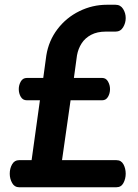

<svg xmlns="http://www.w3.org/2000/svg" viewBox="-20 -788 582 808"><path d="M60 0Q41 0 31 -18Q21 -36 21 -57Q21 -79 31 -96.5Q41 -114 60 -114H113L148 -366H93Q76 -366 67.5 -380.5Q59 -395 59 -413Q59 -430 67.5 -445Q76 -460 93 -460H162L175 -555Q185 -617 222 -665.5Q259 -714 314 -741Q369 -768 430 -768H466Q487 -768 498 -750.5Q509 -733 509 -712Q509 -691 498 -673Q487 -655 466 -655H425Q389 -655 363.5 -641.5Q338 -628 323.5 -605.5Q309 -583 304 -555L291 -460H410Q426 -460 434.5 -445Q443 -430 443 -413Q443 -395 434.5 -380.5Q426 -366 410 -366H277L241 -114H470Q490 -114 499.5 -96.5Q509 -79 509 -57Q509 -36 499.5 -18Q490 0 470 0Z"/></svg>

Font: Dosis
Style: Bold
Weight: 700
Designer: EdgarTolentino, PabloImpallari, IginoMarini
Foundry: EdgarTolentino, PabloImpallari, IginoMarini
Version: Version 3.001; ttfautohint (v1.8.2)